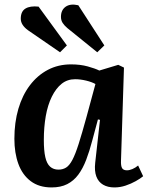

<svg xmlns="http://www.w3.org/2000/svg" viewBox="-20 -807 648 841"><path d="M510 -104Q509 -81 514.5 -71Q520 -61 536 -61Q547 -61 560 -66.5Q573 -72 585 -82L607 -35Q595 -25 574.5 -13.5Q554 -2 530 6Q506 14 481 14Q452 14 431.5 2Q411 -10 402 -34Q393 -58 397 -94L418 -282L409 -284L384 -191Q372 -145 357.5 -107Q343 -69 323 -42Q303 -15 274.5 -0.5Q246 14 206 14Q151 14 114.5 -13.5Q78 -41 60.5 -89Q43 -137 43 -199Q43 -271 60.5 -330.5Q78 -390 111 -433.5Q144 -477 189.5 -501Q235 -525 291 -525Q332 -525 364.5 -516Q397 -507 415 -498L498 -523L523 -511ZM236 -64Q255 -64 269.5 -73Q284 -82 297 -106.5Q310 -131 324.5 -176.5Q339 -222 359 -295L398 -439Q382 -448 357 -454Q332 -460 309 -460Q275 -460 250 -440Q225 -420 207 -383.5Q189 -347 180.5 -298.5Q172 -250 172 -194Q172 -147 178.5 -118.5Q185 -90 199.5 -77Q214 -64 236 -64ZM275 -684Q262 -695 254.5 -706.5Q247 -718 247 -733Q247 -763 267.5 -777.5Q288 -792 323 -784L437 -608L406 -578ZM102 -675Q87 -686 79 -698.5Q71 -711 71 -725Q71 -757 91.5 -769.5Q112 -782 149 -778L273 -608L243 -578Z"/></svg>

Font: Literata 18pt SemiBold
Style: Italic
Weight: 600
Italic angle: -2°
Designer: Latin by Veronika Burian and Jose Scaglione. Greek by Irene Vlachou. Cyrillic by Vera Evstafieva
Foundry: TypeTogether
Version: Version 3.103;gftools[0.9.29]